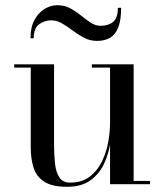

<svg xmlns="http://www.w3.org/2000/svg" viewBox="-20 -707 630 737"><path d="M237.5 10Q179.5 10 149.5 -9.8Q119.5 -29.5 108.8 -63.5Q98 -97.5 98 -141V-447.5H34.5V-460H187.5V-154Q187.5 -112 191.2 -78.5Q195 -45 208.2 -25.5Q221.5 -6 249 -6Q294.5 -6 324.8 -29.2Q355 -52.5 372 -88.5Q389 -124.5 395.8 -164Q402.5 -203.5 402.5 -236L410.5 -239.5Q410.5 -205.5 404.2 -162.8Q398 -120 380.5 -80.8Q363 -41.5 328.5 -15.8Q294 10 237.5 10ZM402.5 0V-447.5H332.5V-460H493V-12.5H556V0ZM352.5 -550Q325.5 -550 302.8 -562Q280 -574 259.5 -589.5Q239 -605 218.5 -617Q198 -629 176 -629Q151.5 -629 130.5 -614Q109.5 -599 109.5 -560H97Q97 -602.5 112.5 -630.8Q128 -659 151.5 -673Q175 -687 199.5 -687Q228 -687 250 -675Q272 -663 291 -647.5Q310 -632 328.2 -620Q346.5 -608 366 -608Q396 -608 414.2 -623Q432.5 -638 432.5 -677H445Q445 -630 434 -602Q423 -574 402.5 -562Q382 -550 352.5 -550Z"/></svg>

Font: Bodoni Moda 18pt
Style: Regular
Weight: 400
Designer: Owen Earl
Foundry: indestructible type
Version: Version 2.005